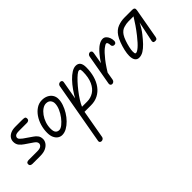

<svg xmlns="http://www.w3.org/2000/svg" viewBox="-34 -1073 2080 2080"><g transform="rotate(-45 1006.5 -32.5)"><path d="M119 0H0Q-13 0 -24.5 -6.5Q-36 -13 -36 -30Q-36 -47 -24.5 -53Q-13 -59 1 -59H131Q173 -59 190.5 -73Q208 -87 208 -106Q208 -121 198 -132.5Q188 -144 175 -153L87 -213Q61 -230 41 -254.5Q21 -279 21 -316Q21 -344 36 -366.5Q51 -389 81 -402.5Q111 -416 154 -416H255Q281 -416 294 -412Q307 -408 307 -386Q307 -371 296 -363.5Q285 -356 273 -356H150Q109 -356 95 -344.5Q81 -333 81 -316Q81 -303 93.5 -291Q106 -279 120 -268L214 -203Q239 -187 255.5 -164.5Q272 -142 272 -108Q272 -82 255 -57Q238 -32 204.5 -16Q171 0 119 0Z M450 8Q423 8 400.5 -7Q378 -22 364 -51.5Q350 -81 350 -126Q350 -180 365.5 -232Q381 -284 409.5 -325.5Q438 -367 476.5 -392Q515 -417 561 -417Q600 -417 631 -402Q662 -387 679.5 -360Q697 -333 697 -298Q697 -260 682.5 -218Q668 -176 643.5 -136Q619 -96 587 -63.5Q555 -31 520 -11.5Q485 8 450 8ZM465 -53Q487 -53 516 -76Q545 -99 572.5 -135Q600 -171 618 -212.5Q636 -254 636 -291Q636 -319 618.5 -339.5Q601 -360 566 -360Q539 -360 511 -341Q483 -322 459.5 -289.5Q436 -257 422 -216Q408 -175 408 -131Q408 -88 423.5 -70.5Q439 -53 465 -53Z M704 356Q693 356 684.5 349Q676 342 678 328L805 -388Q808 -402 818.5 -409Q829 -416 840 -416Q851 -416 859.5 -409Q868 -402 866 -388L739 329Q736 342 725.5 349Q715 356 704 356ZM1152 -329Q1152 -258 1135 -198Q1118 -138 1085 -93.5Q1052 -49 1004.5 -24.5Q957 0 897 0H779L787 -58H897Q950 -58 994.5 -86Q1039 -114 1066 -173Q1093 -232 1093 -323Q1093 -337 1090.5 -348.5Q1088 -360 1071 -360Q1058 -360 1032.5 -339.5Q1007 -319 975.5 -285Q944 -251 912.5 -210.5Q881 -170 855.5 -130Q830 -90 817 -58H774Q793 -109 820.5 -161Q848 -213 881 -259.5Q914 -306 949 -342.5Q984 -379 1018 -400Q1052 -421 1082 -421Q1117 -421 1134.5 -398Q1152 -375 1152 -329Z M1540 -283Q1527 -282 1517.5 -290.5Q1508 -299 1508 -310Q1508 -326 1503 -342Q1498 -358 1486 -358Q1473 -358 1440 -332Q1407 -306 1356.5 -242.5Q1306 -179 1240 -65L1260 -191Q1314 -279 1356 -329Q1398 -379 1432 -400Q1466 -421 1495 -421Q1517 -421 1533.5 -406Q1550 -391 1559.5 -367Q1569 -343 1569 -315Q1569 -305 1562.5 -294.5Q1556 -284 1540 -283ZM1223 0Q1212 0 1204 -8Q1196 -16 1198 -32L1260 -384Q1263 -400 1273.5 -408Q1284 -416 1295 -416Q1306 -416 1314 -407Q1322 -398 1319 -380L1259 -32Q1256 -16 1245.5 -8Q1235 0 1223 0Z M1631 5Q1602 5 1585 -18Q1568 -41 1568 -87Q1568 -122 1578.5 -167.5Q1589 -213 1605.5 -256.5Q1622 -300 1641 -328Q1675 -379 1724 -397.5Q1773 -416 1824 -416H1928V-356H1824Q1793 -356 1753.5 -344Q1714 -332 1687 -291Q1672 -268 1658.5 -230Q1645 -192 1636.5 -154Q1628 -116 1628 -93Q1628 -79 1630 -67.5Q1632 -56 1644 -56Q1661 -56 1695 -85Q1729 -114 1783 -182Q1820 -229 1849.5 -272Q1879 -315 1904 -356H1941Q1930 -318 1911.5 -278.5Q1893 -239 1872 -205.5Q1851 -172 1833 -150Q1798 -105 1764.5 -70Q1731 -35 1698.5 -15Q1666 5 1631 5ZM1881 0Q1861 0 1857 -10Q1853 -20 1854 -27L1904 -265V-416H1945Q1965 -416 1973 -406Q1981 -396 1977 -375L1915 -27Q1914 -23 1909 -11.5Q1904 0 1881 0Z"/></g></svg>

Font: Edu QLD Beginner
Style: Regular
Weight: 400
Designer: Tina and Corey Anderson
Foundry: Google for Education
Version: Version 1.003